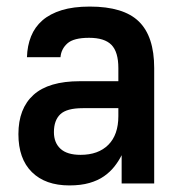

<svg xmlns="http://www.w3.org/2000/svg" viewBox="-20 -558 550 584"><path d="M191 6Q118 6 77 -34.5Q36 -75 36 -150Q36 -228 82 -269.5Q128 -311 223 -311H340V-351Q340 -400 319 -421.5Q298 -443 251 -443Q204 -443 185 -426Q166 -409 164 -384H62Q63 -419 74.5 -447.5Q86 -476 109 -496Q132 -516 167.5 -527Q203 -538 253 -538Q356 -538 402.5 -492.5Q449 -447 449 -351V0H350V-86Q341 -68 328 -51.5Q315 -35 296.5 -22Q278 -9 252 -1.5Q226 6 191 6ZM225 -87Q279 -87 309.5 -117.5Q340 -148 340 -205V-229H232Q183 -229 163.5 -210.5Q144 -192 144 -156Q144 -124 164 -105.5Q184 -87 225 -87Z"/></svg>

Font: Golos UI Medium
Style: Regular
Weight: 500
Designer: A.Korolkova, Vitaly Kuzmin
Foundry: ParaType Ltd
Version: Version 2.000